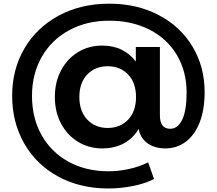

<svg xmlns="http://www.w3.org/2000/svg" viewBox="-20 -808 1190 1054"><path d="M1103.3 -302.2Q1103.3 -205.6 1076.1 -136.1Q1048.9 -66.7 1000 -30Q951.1 6.7 886.7 6.7Q835.6 6.7 799.4 -15Q763.3 -36.7 746.7 -77.8L741.1 -100Q711.1 -48.9 660 -21.1Q608.9 6.7 541.1 6.7Q468.9 6.7 409.4 -28.9Q350 -64.4 315.6 -128.9Q281.1 -193.3 281.1 -275.6Q281.1 -357.8 315.6 -422.2Q350 -486.7 408.9 -522.2Q467.8 -557.8 541.1 -557.8Q601.1 -557.8 647.8 -535Q694.4 -512.2 725.6 -470V-550H857.8V-174.4Q857.8 -101.1 914.4 -101.1Q956.7 -101.1 980.6 -151.7Q1004.4 -202.2 1004.4 -300Q1004.4 -415.6 951.1 -505.6Q897.8 -595.6 801.1 -645Q704.4 -694.4 580 -694.4Q455.6 -694.4 358.9 -641.7Q262.2 -588.9 208.9 -495Q155.6 -401.1 155.6 -282.2Q155.6 -161.1 207.8 -67.2Q260 26.7 355.6 79.4Q451.1 132.2 575.6 132.2Q631.1 132.2 687.2 120Q743.3 107.8 793.3 83.3L825.6 174.4Q776.7 200 708.9 213.3Q641.1 226.7 575.6 226.7Q420 226.7 299.4 161.1Q178.9 95.6 112.8 -20.6Q46.7 -136.7 46.7 -282.2Q46.7 -426.7 113.9 -541.7Q181.1 -656.7 302.2 -722.2Q423.3 -787.8 580 -787.8Q732.2 -787.8 851.7 -725Q971.1 -662.2 1037.2 -551.7Q1103.3 -441.1 1103.3 -302.2ZM726.7 -275.6Q726.7 -353.3 683.3 -398.9Q640 -444.4 571.1 -444.4Q502.2 -444.4 458.9 -398.9Q415.6 -353.3 415.6 -275.6Q415.6 -197.8 458.9 -151.7Q502.2 -105.6 571.1 -105.6Q640 -105.6 683.3 -151.1Q726.7 -196.7 726.7 -275.6Z"/></svg>

Font: Paperlogy 7 Bold
Style: Regular
Weight: 700
Designer: redesigned by Lee Juim, glyphs from Gmarket Sans & Montserrat
Foundry: PT&
Version: Version 1.001